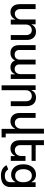

<svg xmlns="http://www.w3.org/2000/svg" viewBox="1593 -2360 983 4209"><g transform="rotate(90 2084.5 -255.5)"><path d="M517.1 -324.2V0H409.2V-94.2H402.8Q383.8 -48.8 343 -21Q302.2 6.8 244.1 6.8Q166.5 6.8 118.7 -46.6Q70.8 -100.1 70.8 -199.2V-544.9H178.2V-210.9Q178.2 -156.2 207 -122.6Q235.8 -88.9 283.2 -88.9Q304.7 -88.9 326.2 -97.7Q347.7 -106.4 366 -122.8Q384.3 -139.2 395.8 -166.3Q407.2 -193.4 407.2 -226.1V-544.9H513.2V-457H519Q538.6 -502 577.9 -527.6Q617.2 -553.2 675.8 -553.2Q757.8 -553.2 806.9 -499.3Q856 -445.3 856 -347.2V0H749V-334Q749 -393.6 720 -427.2Q690.9 -460.9 639.2 -460.9Q585.4 -460.9 551.3 -424.3Q517.1 -387.7 517.1 -324.2Z M1605 -544.9H1710.9V0H1608.9V-88.9H1602.1Q1585 -43.5 1546.4 -18.3Q1507.8 6.8 1454.1 6.8Q1400.9 6.8 1363 -18.3Q1325.2 -43.5 1307.1 -88.9H1301.8Q1281.2 -43.9 1238.8 -18.6Q1196.3 6.8 1137.7 6.8Q1061 6.8 1015.4 -41Q969.7 -88.9 969.7 -180.2V-544.9H1075.7V-189.9Q1075.7 -136.7 1104 -110.8Q1132.3 -85 1177.7 -85Q1228.5 -85 1257.8 -116.2Q1287.1 -147.5 1287.1 -198.2V-544.9H1393.1V-183.1Q1393.1 -138.7 1420.7 -111.8Q1448.2 -85 1493.2 -85Q1539.1 -85 1572 -120.1Q1605 -155.3 1605 -209Z M1957.5 -324.2V201.2H1850.6V-544.9H1952.6V-457H1960Q1979.5 -502 2020 -527.6Q2060.5 -553.2 2120.6 -553.2Q2205.6 -553.2 2256.1 -499.3Q2306.6 -445.3 2306.6 -347.2V0H2199.7V-334Q2199.7 -393.6 2169.2 -427.2Q2138.7 -460.9 2085 -460.9Q2028.8 -460.9 1993.2 -424.6Q1957.5 -388.2 1957.5 -324.2Z M2802.7 -226.1V-727.1H2908.7V110.8H2992.7V201.2H2804.7V-94.2H2798.8Q2779.8 -48.8 2737.5 -21Q2695.3 6.8 2635.7 6.8Q2555.2 6.8 2505.9 -46.6Q2456.5 -100.1 2456.5 -199.2V-544.9H2564V-210.9Q2564 -155.8 2594.2 -122.3Q2624.5 -88.9 2674.8 -88.9Q2706.1 -88.9 2734.6 -103.5Q2763.2 -118.2 2783 -150.4Q2802.7 -182.6 2802.7 -226.1Z M3161.1 -544.9 3162.1 -545.9H3505.9V-456.1H3161.1V-210.9Q3161.1 -155.8 3191.4 -122.3Q3221.7 -88.9 3272 -88.9Q3303.2 -88.9 3331.8 -103.5Q3360.4 -118.2 3380.1 -150.4Q3399.9 -182.6 3399.9 -226.1V-323.2H3505.9V0H3401.9V-94.2H3396Q3377 -48.8 3334.7 -21Q3292.5 6.8 3232.9 6.8Q3152.3 6.8 3103 -46.6Q3053.7 -100.1 3053.7 -199.2V-727.1H3161.1Z M3833.5 215.8Q3742.2 215.8 3684.1 181.4Q3626 147 3601.6 91.8L3692.4 55.2Q3702.6 70.3 3711.4 80.1Q3720.2 89.8 3736.8 103Q3753.4 116.2 3778.3 123Q3803.2 129.9 3834.5 129.9Q3898.4 129.9 3936 99.4Q3973.6 68.8 3973.6 7.8V-99.1H3967.8Q3960 -85.9 3953.1 -76.2Q3946.3 -66.4 3932.4 -52.5Q3918.5 -38.6 3902.8 -29.8Q3887.2 -21 3862.8 -14.4Q3838.4 -7.8 3809.6 -7.8Q3709.5 -7.8 3645.5 -78.1Q3581.5 -148.4 3581.5 -274.9Q3581.5 -402.3 3645.5 -477.8Q3709.5 -553.2 3809.6 -553.2Q3838.9 -553.2 3863.5 -546.1Q3888.2 -539.1 3904.1 -529.5Q3919.9 -520 3933.8 -505.4Q3947.8 -490.7 3954.3 -480.5Q3960.9 -470.2 3967.8 -457H3975.6V-544.9H4079.6V12.2Q4079.6 80.6 4046.6 127.2Q4013.7 173.8 3959.5 194.8Q3905.3 215.8 3833.5 215.8ZM3832.5 -96.2Q3900.9 -96.2 3937.7 -143.8Q3974.6 -191.4 3974.6 -275.9Q3974.6 -360.8 3938 -411.4Q3901.4 -461.9 3832.5 -461.9Q3763.2 -461.9 3725.8 -410.2Q3688.5 -358.4 3688.5 -275.9Q3688.5 -194.3 3726.1 -145.3Q3763.7 -96.2 3832.5 -96.2Z"/></g></svg>

Font: Telcell.Market Med
Style: Regular
Weight: 500
Designer: Rasmus Andersson, Sedrak Mkrtchyan
Version: Version 3.019;git-0a5106e0b